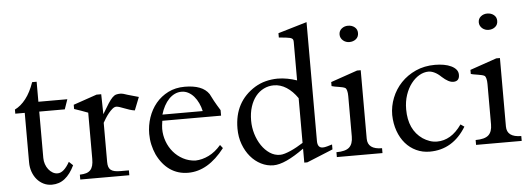

<svg xmlns="http://www.w3.org/2000/svg" viewBox="-49 -864 2806 1017"><g transform="rotate(-5 1354.0 -356.0)"><path d="M310.1 -78.6Q288.1 -32.7 258.5 -9.3Q229 14.2 189.5 14.2Q165.5 14.2 145.3 4.2Q125 -5.9 110.4 -23.2Q95.7 -40.5 87.4 -64Q79.1 -87.4 79.1 -113.8V-377.4H28.8V-399.4Q61 -415 87.4 -449Q113.8 -482.9 132.3 -536.1H156.2V-429.7H310.1L292 -377.4H156.2V-130.4Q156.2 -113.8 161.6 -97.9Q167 -82 176.5 -69.8Q186 -57.6 198.5 -50.3Q210.9 -43 225.1 -43Q257.8 -43 289.1 -98.6Z M688.5 -408.7 661.1 -339.4Q647.5 -341.3 633.3 -345.9Q619.1 -350.6 606.4 -355.5Q593.8 -360.4 583 -364Q572.3 -367.7 564.9 -367.7Q554.7 -367.7 543.9 -358.6Q533.2 -349.6 522.9 -336.9Q512.7 -324.2 504.4 -310.8Q496.1 -297.4 491.2 -288.6V-80.6Q491.2 -65.4 494.4 -55.2Q497.6 -44.9 505.4 -38.3Q513.2 -31.7 526.1 -28.8Q539.1 -25.9 558.1 -25.9H602.1V0H341.3V-25.9Q361.3 -26.4 375 -30.5Q388.7 -34.7 397.5 -43.9Q406.2 -53.2 410.2 -67.9Q414.1 -82.5 414.1 -103.5V-349.1Q397 -356 377.9 -362.5Q358.9 -369.1 341.3 -375V-397.5L466.3 -440.4H491.2L493.2 -334Q513.7 -368.7 526.6 -388.7Q539.6 -408.7 549.8 -418.9Q560.1 -429.2 569.8 -431.9Q579.6 -434.6 592.8 -434.6Q598.6 -434.6 609.4 -431.9Q620.1 -429.2 629.9 -425.3Z M1019 -304.7Q1014.2 -327.1 1004.6 -347.4Q995.1 -367.7 981.9 -383.1Q968.8 -398.4 951.9 -407.5Q935.1 -416.5 916 -416.5Q896.5 -416.5 879.6 -408.4Q862.8 -400.4 848.6 -385.7Q834.5 -371.1 823.2 -350.3Q812 -329.6 804.7 -304.7ZM1113.8 -272H801.3Q796.9 -242.7 796.9 -229.5Q796.9 -195.3 808.6 -163.1Q820.3 -130.9 841.6 -105.7Q862.8 -80.6 892.6 -64.7Q922.4 -48.8 958 -46.9Q994.1 -47.9 1029.3 -65.2Q1064.5 -82.5 1094.7 -117.7L1108.4 -100.1Q1020.5 14.2 914.6 14.2Q859.9 14.2 818.1 -14.6Q776.4 -43.5 750 -98.1Q738.8 -123 732.4 -151.1Q726.1 -179.2 726.1 -208.5Q726.1 -253.4 740.2 -295.4Q754.4 -337.4 781.2 -369.9Q808.1 -402.3 846.9 -421.9Q885.7 -441.4 935.1 -441.4Q981.4 -441.4 1013.7 -429.2Q1045.9 -417 1063.5 -391.1Q1070.8 -375.5 1083 -353.3Q1095.2 -331.1 1113.8 -301.3Z M1531.2 -328.6Q1504.9 -366.7 1472.9 -387.2Q1440.9 -407.7 1405.8 -407.7Q1377.4 -407.7 1352.5 -395.5Q1327.6 -383.3 1309.3 -360.6Q1291 -337.9 1280.5 -305.2Q1270 -272.5 1270 -231.9Q1270 -195.3 1280.5 -160.6Q1291 -126 1309.6 -98.6Q1328.1 -71.3 1353 -54.7Q1377.9 -38.1 1407.2 -38.1Q1418.5 -38.1 1433.1 -42.5Q1447.8 -46.9 1464.4 -54.2Q1481 -61.5 1498 -71Q1515.1 -80.6 1531.2 -90.8ZM1686 -42.5 1547.4 14.2H1531.2V-60.1Q1480.5 -23.4 1439.5 -4.6Q1398.4 14.2 1367.7 14.2Q1333.5 14.2 1302 -1.7Q1270.5 -17.6 1246.6 -45.9Q1222.7 -74.2 1208.5 -112.5Q1194.3 -150.9 1194.3 -196.3Q1194.3 -338.9 1308.1 -409.2Q1335.9 -425.8 1365.7 -433.3Q1395.5 -440.9 1428.2 -441.4Q1454.6 -441.4 1481.2 -436.3Q1507.8 -431.2 1531.2 -422.9V-626.5Q1531.2 -633.8 1529.8 -638.2Q1528.3 -642.6 1524.4 -645.5Q1520.5 -648.4 1512.9 -650.4Q1505.4 -652.3 1492.7 -653.8L1454.6 -657.7V-680.7L1607.9 -726.1V-93.8Q1607.9 -57.1 1636.2 -57.1Q1646 -57.1 1659.7 -61Q1673.3 -64.9 1686 -68.8Z M1874.5 -645Q1874.5 -624.5 1860.1 -612.8Q1845.7 -601.1 1824.7 -601.1Q1815.9 -601.1 1807.1 -604.2Q1798.3 -607.4 1791.5 -613.3Q1784.7 -619.1 1780.5 -627.2Q1776.4 -635.3 1776.4 -645Q1776.4 -664.6 1790.8 -676.3Q1805.2 -688 1824.7 -688Q1845.7 -688 1860.1 -676.3Q1874.5 -664.6 1874.5 -645ZM1948.2 0H1705.6V-25.9Q1753.9 -25.9 1773.9 -43.9Q1793.9 -62 1793.9 -101.1V-316.4Q1793.9 -333.5 1790.8 -345Q1787.6 -356.4 1783.7 -359.4Q1777.8 -363.3 1768.3 -365.5Q1758.8 -367.7 1748.3 -369.4Q1737.8 -371.1 1727.5 -372.8Q1717.3 -374.5 1710.4 -377V-398.4L1852.1 -447.3H1871.6V-83.5Q1871.6 -25.9 1948.2 -25.9Z M2392.6 -101.6Q2321.8 14.2 2198.7 14.2Q2160.2 14.2 2127.2 -1.2Q2094.2 -16.6 2070.1 -44.4Q2045.9 -72.3 2032 -111.1Q2018.1 -149.9 2017.1 -196.3Q2017.1 -243.2 2034.7 -287.4Q2052.2 -331.5 2084.7 -365.7Q2117.2 -399.9 2163.1 -420.7Q2209 -441.4 2265.6 -441.4Q2290.5 -441.4 2312.5 -437.5Q2334.5 -433.6 2351.3 -425.5Q2368.2 -417.5 2377.9 -405.8Q2387.7 -394 2387.7 -377.9Q2387.7 -343.3 2355 -343.3Q2330.1 -343.3 2295.9 -374.5Q2277.8 -392.1 2260.5 -400.4Q2243.2 -408.7 2228.5 -408.7Q2203.6 -408.7 2179.4 -394.8Q2155.3 -380.9 2136 -355.7Q2116.7 -330.6 2105 -295.9Q2093.3 -261.2 2093.3 -219.7Q2093.3 -110.8 2166.5 -60.1Q2183.6 -48.8 2202.6 -42.2Q2221.7 -35.6 2242.2 -35.6Q2278.8 -35.6 2311.5 -54.9Q2344.2 -74.2 2373 -115.2Z M2614.7 -645Q2614.7 -624.5 2600.3 -612.8Q2585.9 -601.1 2564.9 -601.1Q2556.2 -601.1 2547.4 -604.2Q2538.6 -607.4 2531.7 -613.3Q2524.9 -619.1 2520.8 -627.2Q2516.6 -635.3 2516.6 -645Q2516.6 -664.6 2531 -676.3Q2545.4 -688 2564.9 -688Q2585.9 -688 2600.3 -676.3Q2614.7 -664.6 2614.7 -645ZM2688.5 0H2445.8V-25.9Q2494.1 -25.9 2514.2 -43.9Q2534.2 -62 2534.2 -101.1V-316.4Q2534.2 -333.5 2531 -345Q2527.8 -356.4 2523.9 -359.4Q2518.1 -363.3 2508.5 -365.5Q2499 -367.7 2488.5 -369.4Q2478 -371.1 2467.8 -372.8Q2457.5 -374.5 2450.7 -377V-398.4L2592.3 -447.3H2611.8V-83.5Q2611.8 -25.9 2688.5 -25.9Z"/></g></svg>

Font: XB Niloofar
Style: Regular
Weight: 400
Designer: Behnam
Foundry: Irmug
Version: Version 7.201 2008